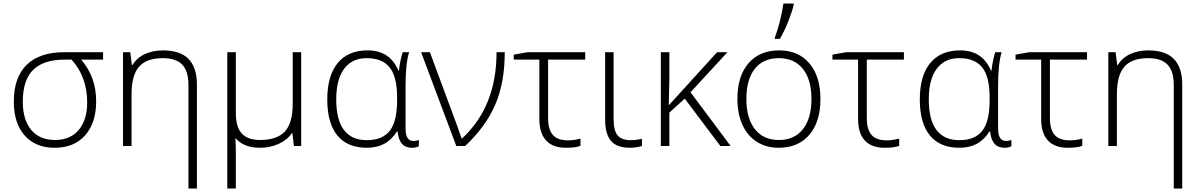

<svg xmlns="http://www.w3.org/2000/svg" viewBox="-20 -826 6790 1086"><path d="M523.9 -252.9Q523.9 -131.3 461.7 -60.8Q399.4 9.8 289.1 9.8Q180.7 9.8 119.4 -59.8Q58.1 -129.4 58.1 -251Q58.1 -388.7 131.1 -459.7Q204.1 -530.8 344.2 -530.8H563V-488.8H439Q523.9 -391.1 523.9 -252.9ZM108.9 -251Q108.9 -148.9 156.2 -91.6Q203.6 -34.2 291 -34.2Q377.4 -34.2 425.3 -90.8Q473.1 -147.5 473.1 -246.1Q473.1 -391.1 384.8 -488.8H346.2Q226.1 -488.8 167.5 -430.7Q108.9 -372.6 108.9 -251Z M1045.9 240.2V-344.2Q1045.9 -424.3 1010.5 -460.7Q975.1 -497.1 900.9 -497.1Q808.6 -497.1 766.4 -448.5Q724.1 -399.9 724.1 -293V0H675.8V-530.8H716.8L726.1 -458H729Q755.4 -500.5 800.8 -520.8Q846.2 -541 900.9 -541Q999 -541 1046.4 -492.7Q1093.8 -444.3 1093.8 -347.2V240.2Z M1314 -530.8V-187Q1314 -106.9 1347.7 -70.6Q1381.3 -34.2 1451.7 -34.2Q1546.4 -34.2 1591.1 -82Q1635.7 -129.9 1635.7 -237.8V-530.8H1683.6V0H1642.6L1633.8 -73.2H1630.9Q1606.4 -35.6 1557.6 -12.9Q1508.8 9.8 1451.7 9.8Q1403.3 9.8 1369.9 -3.7Q1336.4 -17.1 1311.5 -44.9Q1314 0 1314 38.1V240.2H1265.6V-530.8Z M2055.2 -33.2Q2143.1 -33.2 2184.6 -86.2Q2226.1 -139.2 2226.1 -258.8V-275.9Q2226.1 -391.6 2184.3 -444.3Q2142.6 -497.1 2053.7 -497.1Q1971.2 -497.1 1926.5 -436.8Q1881.8 -376.5 1881.8 -264.2Q1881.8 -33.2 2055.2 -33.2ZM2055.2 9.8Q1944.8 9.8 1887.9 -60.1Q1831.1 -129.9 1831.1 -263.2Q1831.1 -397.5 1889.9 -469.2Q1948.7 -541 2059.1 -541Q2121.6 -541 2164.6 -513.4Q2207.5 -485.8 2233.9 -426.8H2236.8Q2238.8 -452.1 2245.8 -485.1Q2252.9 -518.1 2257.8 -530.8H2293.9Q2273.9 -465.3 2273.9 -339.8V-98.1Q2273.9 -28.8 2317.9 -28.8Q2335.9 -28.8 2349.1 -34.2V1Q2335 9.8 2309.1 9.8Q2237.8 9.8 2229 -82H2225.1Q2194.3 -34.2 2152.8 -12.2Q2111.3 9.8 2055.2 9.8Z M2361.8 -530.8H2411.6Q2553.2 -149.4 2566.9 -111.6Q2580.6 -73.7 2590.8 -43H2593.8Q2788.6 -223.1 2788.6 -530.8H2835Q2835 -358.9 2781.2 -234.1Q2727.5 -109.4 2610.8 0H2561Z M3290 -530.8V-488.8H3080.1V-158.2Q3080.1 -94.2 3106.7 -63.2Q3133.3 -32.2 3191.9 -32.2Q3228.5 -32.2 3263.2 -42V-1Q3235.4 9.8 3181.2 9.8Q3106.4 9.8 3068.6 -31.7Q3030.8 -73.2 3030.8 -151.9V-488.8H2885.7V-517.1L2964.8 -530.8Z M3450.7 -530.8V-152.8Q3450.7 -87.4 3473.4 -60.3Q3496.1 -33.2 3547.9 -33.2Q3579.6 -33.2 3610.8 -41V0Q3601.1 3.4 3581.1 6.6Q3561 9.8 3543 9.8Q3468.8 9.8 3435.8 -29.3Q3402.8 -68.4 3402.8 -147.9V-530.8Z M3765.1 -232.9 4036.1 -530.8H4094.7L3885.7 -304.2L4112.8 0H4054.7L3853 -268.1L3766.1 -189V0H3717.8V-530.8H3766.1V-378.9L3762.7 -232.9Z M4620.6 -266.1Q4620.6 -136.2 4557.6 -63.2Q4494.6 9.8 4383.8 9.8Q4314 9.8 4260.7 -23.9Q4207.5 -57.6 4179.2 -120.6Q4150.9 -183.6 4150.9 -266.1Q4150.9 -396 4213.9 -468.5Q4276.9 -541 4386.7 -541Q4496.1 -541 4558.3 -467.5Q4620.6 -394 4620.6 -266.1ZM4201.7 -266.1Q4201.7 -156.7 4249.8 -95.5Q4297.9 -34.2 4385.7 -34.2Q4473.6 -34.2 4521.7 -95.5Q4569.8 -156.7 4569.8 -266.1Q4569.8 -376 4521.2 -436.5Q4472.7 -497.1 4384.8 -497.1Q4296.9 -497.1 4249.3 -436.8Q4201.7 -376.5 4201.7 -266.1ZM4362.8 -613.8Q4377 -650.4 4390.6 -703.6Q4404.3 -756.8 4411.1 -806.2H4469.2V-797.9Q4460.4 -760.3 4438.5 -704.6Q4416.5 -648.9 4391.1 -606H4362.8Z M5092.8 -530.8V-488.8H4882.8V-158.2Q4882.8 -94.2 4909.4 -63.2Q4936 -32.2 4994.6 -32.2Q5031.2 -32.2 5065.9 -42V-1Q5038.1 9.8 4983.9 9.8Q4909.2 9.8 4871.3 -31.7Q4833.5 -73.2 4833.5 -151.9V-488.8H4688.5V-517.1L4767.6 -530.8Z M5406.7 -33.2Q5494.6 -33.2 5536.1 -86.2Q5577.6 -139.2 5577.6 -258.8V-275.9Q5577.6 -391.6 5535.9 -444.3Q5494.1 -497.1 5405.3 -497.1Q5322.8 -497.1 5278.1 -436.8Q5233.4 -376.5 5233.4 -264.2Q5233.4 -33.2 5406.7 -33.2ZM5406.7 9.8Q5296.4 9.8 5239.5 -60.1Q5182.6 -129.9 5182.6 -263.2Q5182.6 -397.5 5241.5 -469.2Q5300.3 -541 5410.6 -541Q5473.1 -541 5516.1 -513.4Q5559.1 -485.8 5585.4 -426.8H5588.4Q5590.3 -452.1 5597.4 -485.1Q5604.5 -518.1 5609.4 -530.8H5645.5Q5625.5 -465.3 5625.5 -339.8V-98.1Q5625.5 -28.8 5669.4 -28.8Q5687.5 -28.8 5700.7 -34.2V1Q5686.5 9.8 5660.6 9.8Q5589.4 9.8 5580.6 -82H5576.7Q5545.9 -34.2 5504.4 -12.2Q5462.9 9.8 5406.7 9.8Z M6128.4 -530.8V-488.8H5918.5V-158.2Q5918.5 -94.2 5945.1 -63.2Q5971.7 -32.2 6030.3 -32.2Q6066.9 -32.2 6101.6 -42V-1Q6073.7 9.8 6019.5 9.8Q5944.8 9.8 5907 -31.7Q5869.1 -73.2 5869.1 -151.9V-488.8H5724.1V-517.1L5803.2 -530.8Z M6619.1 240.2V-344.2Q6619.1 -424.3 6583.7 -460.7Q6548.3 -497.1 6474.1 -497.1Q6381.8 -497.1 6339.6 -448.5Q6297.4 -399.9 6297.4 -293V0H6249V-530.8H6290L6299.3 -458H6302.2Q6328.6 -500.5 6374 -520.8Q6419.4 -541 6474.1 -541Q6572.3 -541 6619.6 -492.7Q6667 -444.3 6667 -347.2V240.2Z"/></svg>

Font: JBL Sans
Style: Light
Weight: 300
Version: Version 1.10